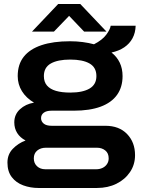

<svg xmlns="http://www.w3.org/2000/svg" viewBox="-20 -744 700 954"><path d="M171 190Q131 190 95.5 177Q60 164 38.5 136Q17 108 17 64Q17 23 43.5 -4.5Q70 -32 107 -46Q80 -60 65.5 -83Q51 -106 51 -136Q51 -175 79 -201Q107 -227 149 -234Q110 -257 89 -291Q68 -325 68 -366Q68 -424 98 -462Q128 -500 186 -519.5Q244 -539 328 -539Q361 -539 391 -535Q421 -531 447 -524Q488 -545 507.5 -571Q527 -597 530 -616H654Q653 -581 638.5 -554Q624 -527 597.5 -509Q571 -491 534 -483Q561 -462 575 -432.5Q589 -403 589 -366Q589 -311 561.5 -272.5Q534 -234 480 -214Q426 -194 346 -194H236Q211 -194 197.5 -184Q184 -174 184 -157Q184 -141 197 -130Q210 -119 237 -119H504Q572 -119 611.5 -78Q651 -37 651 27Q651 74 626 111Q601 148 558.5 169Q516 190 462 190ZM205 97H458Q475 97 489 90.5Q503 84 511.5 71.5Q520 59 520 43Q520 17 503 3.5Q486 -10 462 -10H208Q182 -10 165 4Q148 18 148 43Q148 67 164 82Q180 97 205 97ZM329 -284Q391 -284 425 -304Q459 -324 459 -366Q459 -409 425 -428.5Q391 -448 329 -448Q267 -448 232.5 -428.5Q198 -409 198 -366Q198 -337 213.5 -319Q229 -301 258 -292.5Q287 -284 329 -284ZM139 -587 269 -724H379L509 -587H398L293 -697H354L248 -587Z"/></svg>

Font: Archivo SemiExpanded SemiBold
Style: Regular
Weight: 600
Width: 6
Designer: Hector Gatti
Foundry: Omnibus-Type
Version: Version 2.001